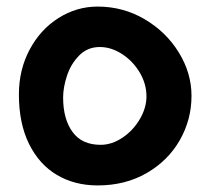

<svg xmlns="http://www.w3.org/2000/svg" viewBox="-20 -563 640 584"><path d="M37.5 -275.5Q37.5 -351 70.2 -412.2Q103 -473.5 158 -508.2Q213 -543 277 -543Q354.5 -543 420 -504.5Q485.5 -466 524 -403.2Q562.5 -340.5 562.5 -271.5Q562.5 -199 526.8 -136.5Q491 -74 426 -36.5Q361 1 277 1Q207 1 153 -31Q99 -63 68.2 -125.5Q37.5 -188 37.5 -275.5ZM425.5 -270Q425.5 -308 404.8 -342.8Q384 -377.5 351 -398.8Q318 -420 283.5 -420Q246 -420 220.8 -394.2Q195.5 -368.5 183.8 -332.8Q172 -297 172 -266.5Q172 -201 200.5 -161.8Q229 -122.5 286 -122.5Q320 -122.5 352.5 -144.2Q385 -166 405.2 -200.5Q425.5 -235 425.5 -270Z"/></svg>

Font: JuliaMono ExtraBold
Style: Italic
Weight: 800
Italic angle: -9°
Monospace: yes
Designer: cormullion
Foundry: corm
Version: Version 0.057; ttfautohint (v1.8.4)